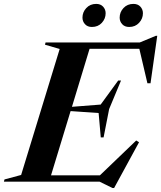

<svg xmlns="http://www.w3.org/2000/svg" viewBox="-66 -933 828 986"><path d="M511.5 32.5 445.5 0H-46L-43 -11.5L42.5 -34.5L240.5 -681.5L165 -703.5L168 -715H652L734 -749H741.5L707 -505.5H691L649.5 -682.5H394L303.5 -384.5L451 -396L541 -519.5H555.5L494.5 -373L466 -227.5H451.5L440.5 -352.5L296.5 -362.5L196 -32.5H447L633.5 -211.5L648 -202.5L520 32.5ZM406 -794.5Q383.5 -794.5 370.5 -808.8Q357.5 -823 357.5 -842.5Q357.5 -870.5 377.2 -891.8Q397 -913 428 -913Q450.5 -913 463.5 -898.8Q476.5 -884.5 476.5 -865Q476.5 -837 457 -815.8Q437.5 -794.5 406 -794.5ZM597.5 -794.5Q574.5 -794.5 561.5 -808.8Q548.5 -823 548.5 -842.5Q548.5 -870.5 568.2 -891.8Q588 -913 619 -913Q642 -913 655 -898.8Q668 -884.5 668 -865Q668 -837 648.2 -815.8Q628.5 -794.5 597.5 -794.5Z"/></svg>

Font: Newsreader Display SemiBold
Style: Italic
Weight: 600
Italic angle: -17°
Designer: Hugues Gentile
Foundry: Production Type
Version: Version 1.001